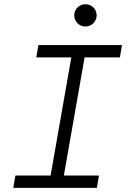

<svg xmlns="http://www.w3.org/2000/svg" viewBox="-20 -912 626 932"><path d="M44.4 0H450.2L460.4 -60.1H290L390.6 -633.3H562L572.3 -693.4H166.5L156.2 -633.3H326.2L225.6 -60.1H54.7ZM394.5 -783.2C424.8 -783.2 449.2 -807.6 449.2 -837.4C449.2 -867.7 424.8 -891.6 394.5 -891.6C364.7 -891.6 340.3 -867.7 340.3 -837.4C340.3 -807.6 364.7 -783.2 394.5 -783.2Z"/></svg>

Font: Cascadia Mono NF Light
Style: Italic
Weight: 300
Italic angle: -10°
Monospace: yes
Designer: Aaron Bell
Foundry: Saja Typeworks
Version: Version 2404.023